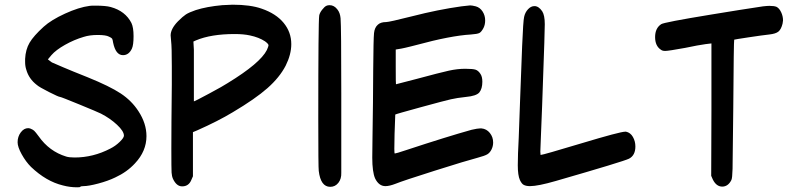

<svg xmlns="http://www.w3.org/2000/svg" viewBox="-20 -845 3384 818"><path d="M250 -558Q285 -543 353 -516Q447 -478 494 -447Q541 -416 570 -371Q604 -319 604 -265Q604 -201 555 -149Q521 -112 471 -89Q440 -74 398.5 -63Q357 -52 335 -52Q324 -52 322 -49Q321 -47 309 -47Q278 -47 248 -55Q177 -72 112 -134Q90 -156 72.5 -187.5Q55 -219 55 -239Q55 -263 68.5 -281Q82 -299 100 -299Q104 -299 110 -297Q120 -293 125.5 -288Q131 -283 145 -264Q190 -200 262 -178Q275 -174 298 -174Q377 -174 450 -212Q472 -223 490 -240.5Q508 -258 508 -267Q508 -286 478.5 -313.5Q449 -341 410 -361Q396 -368 318 -400Q240 -432 236 -432Q230 -432 188.5 -453Q147 -474 137 -483Q103 -509 92 -548Q87 -563 87 -581V-594Q89 -634 106 -663Q123 -692 166 -731Q198 -760 257 -787Q316 -814 362 -820Q368 -821 385 -821Q431 -821 452 -815Q514 -798 540 -747Q549 -728 549 -691Q549 -653 542 -638Q529 -610 504 -610Q473 -610 462 -663Q460 -677 457.5 -680.5Q455 -684 444 -689Q431 -696 396 -696Q362 -696 337 -688Q296 -676 257 -654Q218 -632 199 -610L184 -592L193 -585Q203 -577 206 -577Z M795 -78Q784 -51 756 -51Q732 -51 717 -83Q712 -94 711 -110Q710 -126 710 -212Q710 -311 712 -485V-562Q712 -646 709 -670Q707 -688 707 -694Q707 -722 738 -754Q759 -775 772 -783.5Q785 -792 814 -802Q861 -817 927 -823Q957 -825 971 -825Q1047 -825 1095 -808Q1156 -787 1188.5 -747.5Q1221 -708 1221 -657Q1221 -613 1197 -565Q1171 -515 1119.5 -469.5Q1068 -424 972 -367Q909 -329 821 -290L802 -282V-94ZM806 -413Q809 -413 870.5 -446Q932 -479 950 -491Q1089 -576 1117 -632Q1124 -648 1124 -652Q1124 -658 1109 -669Q1083 -686 1045 -694Q1018 -700 980 -700Q879 -700 815 -673L804 -668L806 -633V-611V-443Z M1434 -109Q1435 -83 1421.5 -66Q1408 -49 1387 -49Q1346 -49 1338 -117Q1336 -130 1336 -342Q1336 -755 1340 -779Q1342 -790 1352 -803Q1362 -816 1370 -820Q1376 -823 1384 -823Q1404 -823 1418 -804Q1429 -790 1431 -767Q1434 -731 1434 -447Z M1666 -559Q1666 -486 1667 -486Q1669 -486 1752 -508Q1856 -536 1892.5 -544Q1929 -552 1962 -552Q1995 -552 2006.5 -548Q2018 -544 2027 -530Q2035 -518 2035 -497Q2035 -467 2022 -451Q2009 -436 1965 -432Q1927 -428 1901 -422Q1878 -417 1772 -388Q1666 -359 1664 -357Q1662 -319 1661 -274Q1660 -244 1660 -211Q1660 -191 1662 -191Q1667 -191 1709 -205Q1885 -263 1989 -292Q2015 -298 2026 -298H2031Q2053 -296 2067 -278.5Q2081 -261 2081 -238Q2081 -222 2074 -208Q2067 -194 2056 -187.5Q2045 -181 2015 -173Q1969 -161 1833 -118Q1697 -75 1665 -62Q1639 -52 1622 -52Q1594 -52 1578 -85Q1566 -113 1566 -173Q1566 -222 1567 -260Q1568 -299 1569 -408Q1570 -517 1570 -546Q1571 -680 1573.5 -704Q1576 -728 1590 -740Q1602 -751 1625 -751Q1638 -751 1737 -776Q1846 -804 1946 -818Q1982 -822 1983 -822Q1991 -822 2007 -818Q2025 -813 2036 -796Q2047 -779 2047 -758Q2047 -740 2040 -726Q2031 -709 2022.5 -704.5Q2014 -700 1986 -698Q1900 -693 1753 -653Q1746 -651 1731.5 -647.5Q1717 -644 1706.5 -641.5Q1696 -639 1690 -638L1666 -634Z M2283 -185H2284Q2293 -185 2457.5 -234.5Q2622 -284 2644 -284H2647Q2666 -280 2676.5 -261.5Q2687 -243 2687 -221Q2687 -183 2660 -169Q2636 -157 2348 -74Q2272 -52 2238 -52Q2222 -52 2212 -57Q2203 -61 2195 -78Q2186 -98 2186 -141Q2186 -185 2190 -258Q2191 -281 2195.5 -410.5Q2200 -540 2204.5 -648.5Q2209 -757 2213 -773Q2217 -792 2229.5 -805.5Q2242 -819 2257 -819Q2275 -819 2290 -797Q2301 -780 2301 -742Q2301 -736 2299 -662Q2288 -335 2284 -251Q2282 -209 2282 -199Z M3010 -96 3011 -378V-660L2986 -657Q2956 -653 2899 -641Q2828 -628 2814 -628Q2802 -628 2796 -633Q2771 -649 2771 -687Q2771 -725 2797 -742Q2808 -750 3010 -783Q3137 -804 3231 -818Q3249 -820 3258 -820Q3278 -820 3288 -816Q3300 -810 3308 -793Q3316 -776 3316 -758Q3316 -754 3314 -744Q3308 -720 3296.5 -710.5Q3285 -701 3257 -698Q3229 -695 3169.5 -686Q3110 -677 3108 -676Q3106 -674 3104 -382Q3102 -165 3101 -125.5Q3100 -86 3096 -78Q3082 -50 3057 -50Q3032 -50 3017 -80Z"/></svg>

Font: Chanighter Handwriting Cyr
Style: Regular
Weight: 400
Designer: Sin Chanighter
Version: Version 001.001